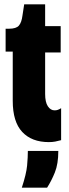

<svg xmlns="http://www.w3.org/2000/svg" viewBox="-20 -649 318 889"><path d="M206 9Q127 9 83 -38Q39 -85 39 -182V-410H6V-516H22Q55 -516 67.5 -530.5Q80 -545 84 -577L92 -629H189V-528H261V-406H189V-214Q189 -176 201.5 -157Q214 -138 233 -138Q241 -138 248 -140.5Q255 -143 263 -148V0Q249 4 235.5 6.5Q222 9 206 9ZM81 220Q102 156 105.5 117.5Q109 79 109 50H250Q250 110 234 149.5Q218 189 198 220Z"/></svg>

Font: Bricolage Grotesque 72pt Condensed ExtraBold
Style: Regular
Weight: 800
Width: 3
Designer: Mathieu Triay
Foundry: Atelier Triay
Version: Version 1.001;gftools[0.9.33.dev8+g029e19f]